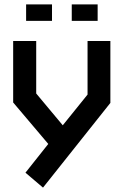

<svg xmlns="http://www.w3.org/2000/svg" viewBox="-20 -665 563 875"><path d="M483 -478V-196L176 190L96 122L200 -9L40 -198V-478H145V-239L266 -94L379 -234V-478ZM99 -645H217V-570H99ZM307 -570V-645H425V-570Z"/></svg>

Font: Turret Road ExtraBold
Style: Regular
Weight: 800
Designer: Noponies
Foundry: Noponies
Version: Version 1.001; ttfautohint (v1.8)